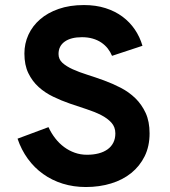

<svg xmlns="http://www.w3.org/2000/svg" viewBox="-20 -732 675 764"><path d="M425.8 -509.8Q419.4 -525.4 408.7 -539.1Q397.9 -552.7 383.1 -562.7Q368.2 -572.8 348.9 -578.4Q329.6 -584 306.2 -584Q262.2 -584 237.5 -566.4Q212.9 -548.8 212.9 -517.1Q212.9 -496.1 228.5 -481.9Q244.1 -467.8 269.5 -456.3Q294.9 -444.8 327.4 -434.6Q359.9 -424.3 394 -411.9Q428.2 -399.4 460.7 -382.6Q493.2 -365.7 518.6 -341.1Q543.9 -316.4 559.6 -282.5Q575.2 -248.5 575.2 -201.2Q575.2 -149.9 555.7 -110.4Q536.1 -70.8 502.2 -43.5Q468.3 -16.1 421.9 -2Q375.5 12.2 321.8 12.2Q272.5 12.2 229.5 -1.2Q186.5 -14.6 151.6 -39.6Q116.7 -64.5 90.8 -100.1Q64.9 -135.7 49.8 -180.2L172.9 -226.1Q184.1 -201.7 200 -181.4Q215.8 -161.1 235.4 -146.7Q254.9 -132.3 277.6 -124.3Q300.3 -116.2 326.2 -116.2Q351.6 -116.2 372.3 -121.6Q393.1 -127 408 -137.7Q422.9 -148.4 430.9 -164.3Q439 -180.2 439 -201.2Q439 -226.6 423.3 -243.9Q407.7 -261.2 382.3 -274.2Q356.9 -287.1 324.5 -297.6Q292 -308.1 258.1 -319.8Q224.1 -331.5 191.7 -347.2Q159.2 -362.8 133.8 -385.7Q108.4 -408.7 92.8 -440.9Q77.1 -473.1 77.1 -519Q77.1 -558.6 93 -593.5Q108.9 -628.4 139.2 -654.8Q169.4 -681.2 213.4 -696.5Q257.3 -711.9 314 -711.9Q361.3 -711.9 399.7 -699.7Q438 -687.5 467.3 -665.8Q496.6 -644 516.6 -614.5Q536.6 -585 546.9 -549.8Z"/></svg>

Font: Overpass
Style: Bold
Weight: 700
Designer: Delve Withrington
Foundry: Delve Fonts
Version: Version 1.001